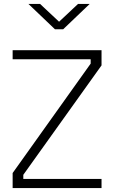

<svg xmlns="http://www.w3.org/2000/svg" viewBox="-20 -951 578 972"><path d="M44 1V-75L439 -629V-651H44V-697H494V-620L98 -66V-45H494V1ZM258 -803 124 -931H183L279 -841L375 -931H434L300 -803Z"/></svg>

Font: Cairo Play Light
Style: Regular
Weight: 300
Version: Version 3.119